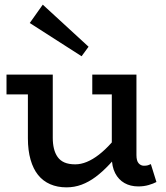

<svg xmlns="http://www.w3.org/2000/svg" viewBox="-20 -792 714 826"><path d="M266 14Q227 14 196 0.5Q165 -13 144 -39Q123 -65 111.5 -105Q100 -145 100 -197V-471H207V-199Q207 -174 212 -153Q217 -132 228 -116.5Q239 -101 257.5 -93Q276 -85 304 -85Q328 -85 353.5 -95.5Q379 -106 405.5 -126.5Q432 -147 458.5 -176.5Q485 -206 512 -242V-158Q481 -117 451 -85Q421 -53 391.5 -31Q362 -9 331 2.5Q300 14 266 14ZM8 -386V-471H186V-386ZM575 10Q541 10 515.5 -4.5Q490 -19 475.5 -47Q461 -75 461 -116V-471H567V-125Q567 -100 576.5 -89.5Q586 -79 599 -79Q610 -79 616.5 -81Q623 -83 629 -86L653 -9Q640 -2 619.5 4Q599 10 575 10ZM377 -386V-471H552V-386ZM331 -550 108 -693 164 -772 361 -591Z"/></svg>

Font: BioRhyme Medium
Style: Regular
Weight: 500
Designer: Aoife Mooney
Foundry: Aoife Mooney Type
Version: Version 1.600;gftools[0.9.33]